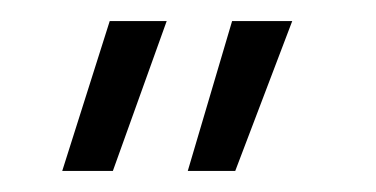

<svg xmlns="http://www.w3.org/2000/svg" viewBox="-20 -505 356 182"><path d="M39 -343 84 -485H138L87 -343ZM158 -343 200 -485H257L203 -343Z"/></svg>

Font: Genos Thin Medium
Style: Italic
Weight: 500
Italic angle: -8°
Version: Version 1.010